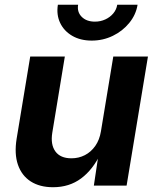

<svg xmlns="http://www.w3.org/2000/svg" viewBox="-20 -785 663 812"><path d="M204.4 6.8Q148.2 6.8 109.9 -17.7Q71.7 -42.3 55.8 -88.5Q40 -134.6 50.4 -198.7L107.8 -545.9H254.2L201.2 -224.2Q193 -173.6 214.3 -144.5Q235.5 -115.5 282 -115.5Q312.9 -115.5 339 -128.9Q365 -142.3 383 -167.9Q401 -193.5 406.9 -229.8L459.1 -545.9H605.7L515.4 0H376.9L397.3 -136.3H405.8Q373 -67.5 322.9 -30.3Q272.9 6.8 204.4 6.8ZM367.8 -613.3Q320.1 -613.3 285.3 -633.6Q250.6 -653.9 234.3 -688.3Q218 -722.7 224.8 -765H310.4Q305.3 -734.2 325.6 -713.8Q345.9 -693.5 381.4 -693.5Q405 -693.5 425.2 -702.8Q445.4 -712 459 -728.2Q472.6 -744.3 475.8 -765H561.8Q555 -722.7 526.8 -688.2Q498.7 -653.6 457.2 -633.5Q415.7 -613.3 367.8 -613.3Z"/></svg>

Font: Inter
Style: Italic
Weight: 400
Italic angle: -9.3988°
Designer: Rasmus Andersson
Foundry: rsms
Version: Version 4.001;git-66647c0bb